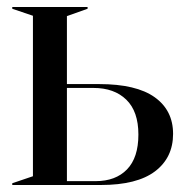

<svg xmlns="http://www.w3.org/2000/svg" viewBox="-20 -528 517 548"><path d="M15 -5 74 -25V-483L15 -503V-508H230V-503L171 -482V-288H263Q369 -288 421.5 -250.5Q474 -213 474 -146Q474 -78 422.5 -39Q371 0 268 0H15ZM253 -11Q310 -11 342.5 -44.5Q375 -78 375 -144Q375 -210 340.5 -243.5Q306 -277 247 -277H171V-11Z"/></svg>

Font: Nyght Serif
Style: Regular
Weight: 400
Designer: Maksym Kobuzan
Version: Version 0.410